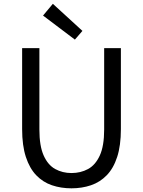

<svg xmlns="http://www.w3.org/2000/svg" viewBox="-20 -990 761 1023"><path d="M360.8 13.4Q304.7 13.4 256.8 -2.9Q208.8 -19.2 173.2 -56.1Q137.7 -93 117.8 -153.8Q97.9 -214.5 97.9 -302.4V-733.4H189.9V-299.9Q189.9 -212.2 212.7 -161.4Q235.5 -110.5 274.3 -89.3Q313.1 -68 360.8 -68Q409.8 -68 449 -89.3Q488.3 -110.5 511.7 -161.4Q535 -212.2 535 -299.9V-733.4H624.1V-302.4Q624.1 -214.5 604.3 -153.8Q584.6 -93 548.6 -56.1Q512.7 -19.2 464.6 -2.9Q416.5 13.4 360.8 13.4ZM379 -779 209.3 -907.1 261.6 -969.7 419.2 -825.4Z"/></svg>

Font: Noto Sans TC
Style: Regular
Weight: 100
Designer: Ryoko NISHIZUKA 西塚涼子 (kana, bopomofo & ideographs); Paul D. Hunt (Latin, Greek & Cyrillic); Sandoll Communications 산돌커뮤니
Foundry: Adobe
Version: Version 2.004;hotconv 1.0.118;makeotfexe 2.5.65603